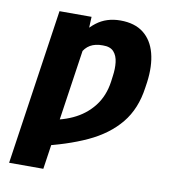

<svg xmlns="http://www.w3.org/2000/svg" viewBox="-84 -630 851 910"><g transform="rotate(10 342.0 -175.0)"><path d="M280.3 -444.3 184.6 203.1H20L130.4 -545.9H284.7ZM243.7 -292.5 175.8 -281.7Q196.8 -356.9 228.8 -418.2Q260.7 -479.5 308.3 -516.1Q356 -552.7 422.9 -552.7Q492.2 -552.7 534.4 -519.5Q576.7 -486.3 592.5 -426.3Q608.4 -366.2 597.7 -286.1L593.8 -259.8Q579.6 -155.8 522.9 -86.7Q466.3 -17.6 370.8 26.6Q275.4 70.8 144.5 100.1L147.5 -28.8Q221.2 -34.7 281.5 -62.5Q341.8 -90.3 380.6 -139.9Q419.4 -189.5 429.2 -259.8L432.6 -286.1Q438 -322.8 434.3 -353.8Q430.7 -384.8 413.8 -403.6Q397 -422.4 361.3 -421.9Q324.7 -422.4 300.5 -408.2Q276.4 -394 262.9 -365.2Q249.5 -336.4 243.7 -292.5Z"/></g></svg>

Font: Inter 16pt ExtraBold
Style: Italic
Weight: 800
Italic angle: -9.3988°
Version: Version 4.001;git-66647c0bb